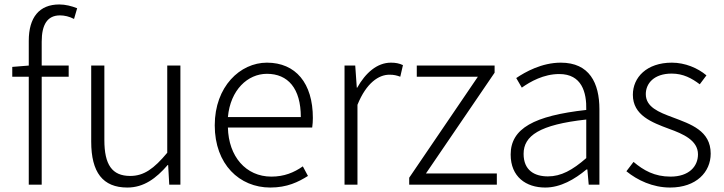

<svg xmlns="http://www.w3.org/2000/svg" viewBox="-20 -828 3246 861"><path d="M35 -484H109V0H167V-484H288V-534H167V-641C167 -717 192 -759 249 -759C269 -759 291 -754 312 -743L326 -791C301 -801 273 -808 246 -808C156 -808 109 -750 109 -645V-534L35 -528Z M551 13C625 13 680 -28 732 -88H734L739 0H789V-534H730V-143C670 -71 625 -39 564 -39C482 -39 448 -90 448 -200V-534H389V-193C389 -55 441 13 551 13Z M1192 13C1268 13 1318 -12 1361 -39L1338 -82C1298 -54 1254 -36 1197 -36C1082 -36 1005 -127 1002 -256H1380C1382 -270 1383 -285 1383 -299C1383 -455 1306 -547 1177 -547C1057 -547 943 -440 943 -266C943 -91 1054 13 1192 13ZM1002 -303C1013 -425 1091 -497 1177 -497C1271 -497 1329 -432 1329 -303Z M1525 0H1583V-358C1623 -457 1679 -493 1726 -493C1747 -493 1758 -490 1775 -484L1787 -536C1770 -544 1754 -547 1733 -547C1671 -547 1619 -501 1582 -435H1580L1573 -534H1525Z M1815 0H2208V-50H1890L2198 -502V-534H1849V-484H2123L1815 -31Z M2425 13C2494 13 2557 -24 2610 -68H2614L2620 0H2668V-338C2668 -456 2623 -547 2495 -547C2409 -547 2335 -505 2295 -478L2320 -435C2358 -462 2418 -496 2488 -496C2589 -496 2611 -414 2609 -335C2375 -309 2270 -252 2270 -135C2270 -35 2339 13 2425 13ZM2437 -37C2377 -37 2328 -64 2328 -138C2328 -219 2399 -269 2609 -292V-119C2547 -65 2496 -37 2437 -37Z M2985 13C3103 13 3167 -57 3167 -139C3167 -242 3078 -271 2996 -302C2934 -325 2876 -348 2876 -406C2876 -454 2913 -498 2992 -498C3044 -498 3082 -477 3118 -450L3148 -490C3109 -523 3052 -547 2993 -547C2880 -547 2818 -481 2818 -403C2818 -311 2903 -279 2981 -250C3042 -228 3110 -199 3110 -136C3110 -81 3069 -36 2987 -36C2915 -36 2866 -64 2821 -102L2789 -60C2838 -20 2907 13 2985 13Z"/></svg>

Font: Noto Sans HK Light
Style: Regular
Weight: 300
Designer: Ryoko NISHIZUKA 西塚涼子 (kana, bopomofo & ideographs); Paul D. Hunt (Latin, Greek & Cyrillic); Sandoll Communications 산돌커뮤니
Foundry: Adobe
Version: Version 2.004;hotconv 1.0.118;makeotfexe 2.5.65603